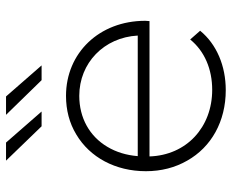

<svg xmlns="http://www.w3.org/2000/svg" viewBox="-86 -679 769 637"><g transform="rotate(-90 298.5 -360.5)"><path d="M84 -124C129 -44 214 4 318 4C398 4 470 -26 515 -81L486 -114C447 -66 387 -41 319 -41C195 -41 102 -126 98 -249H547L548 -263C548 -416 441 -526 299 -526C252 -526 209 -515 171 -492C95 -447 49 -362 49 -261C49 -210 61 -164 84 -124ZM130 -389C165 -448 226 -482 299 -482C408 -482 493 -400 499 -288H99C102 -325 112 -359 130 -389ZM236 -725 351 -607H400L297 -725ZM198 -607H247L144 -725H84Z"/></g></svg>

Font: Montserrat Light
Style: Regular
Weight: 300
Designer: Julieta Ulanovsky
Foundry: Julieta Ulanovsky
Version: Version 7.200